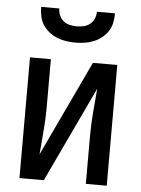

<svg xmlns="http://www.w3.org/2000/svg" viewBox="-53 -782 606 824"><g transform="rotate(5 250.0 -370.0)"><path d="M62 0V-520H152V-312Q152 -261 147.5 -210.5Q143 -160 139 -109L333 -520H438V0H348V-208Q348 -259 352.5 -309.5Q357 -360 361 -411L167 0ZM250 -600Q230 -600 210 -603Q190 -606 171.5 -613.5Q153 -621 137 -633.5Q121 -646 110 -663Q99 -680 95 -700Q91 -720 91 -740H169Q169 -725 175 -710.5Q181 -696 193 -686.5Q205 -677 220 -673.5Q235 -670 250 -670Q265 -670 280 -673.5Q295 -677 307 -686.5Q319 -696 325 -710.5Q331 -725 331 -740H409Q409 -720 405 -700Q401 -680 390 -663Q379 -646 363 -633.5Q347 -621 328.5 -613.5Q310 -606 290 -603Q270 -600 250 -600Z"/></g></svg>

Font: Iosevka Custom Medium
Style: Regular
Weight: 500
Monospace: yes
Designer: Belleve Invis
Foundry: Belleve Invis
Version: Version 32.5.0; ttfautohint (v1.8.4)